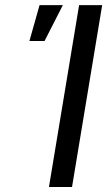

<svg xmlns="http://www.w3.org/2000/svg" viewBox="-20 -748 439 768"><path d="M388.7 -727.5 268.1 0H175.8L296.4 -727.5ZM97.7 -584 138.2 -727.5H231.4L158.2 -584Z"/></svg>

Font: Inter 16pt
Style: Italic
Weight: 400
Italic angle: -9.3988°
Version: Version 4.001;git-66647c0bb